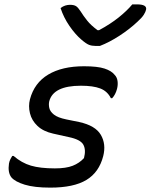

<svg xmlns="http://www.w3.org/2000/svg" viewBox="-20 -847 688 878"><path d="M437 -637H416Q400 -637 387 -642Q374 -647 352 -666Q324 -690 297.5 -728.5Q271 -767 257 -810Q267 -818 278 -821.5Q289 -825 300 -825Q318 -825 327.5 -819Q337 -813 348 -796Q361 -775 378.5 -753Q396 -731 426 -709H433Q485 -737 523 -767.5Q561 -798 585 -827H606Q653 -827 648 -803Q646 -793 637.5 -779.5Q629 -766 609 -748Q573 -714 527 -684Q481 -654 437 -637ZM231 -77Q282 -77 312.5 -89Q343 -101 364 -124Q374 -162 361 -185.5Q348 -209 295 -220L223 -236Q178 -246 151.5 -271Q125 -296 117 -329Q109 -362 117 -393Q137 -468 200.5 -506Q264 -544 364 -544Q426 -544 458 -533.5Q490 -523 504 -505Q515 -494 517.5 -476.5Q520 -459 515 -440Q508 -414 493 -398H487Q471 -430 438.5 -442.5Q406 -455 350 -455Q223 -455 205 -383Q202 -369 205.5 -353Q209 -337 226.5 -323Q244 -309 283 -301L342 -289Q416 -273 441 -230.5Q466 -188 452 -133Q433 -59 375 -24Q317 11 210 11Q137 11 93 -2.5Q49 -16 32 -36Q15 -58 21 -99Q23 -110 27.5 -119Q32 -128 36 -134H42Q79 -102 121.5 -89.5Q164 -77 231 -77Z"/></svg>

Font: Recursive Sn Csl St
Style: Italic
Weight: 400
Italic angle: -15°
Version: Version 1.079;hotconv 1.0.112;makeotfexe 2.5.65598; ttfautoh